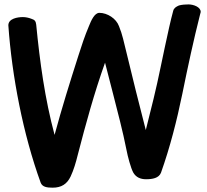

<svg xmlns="http://www.w3.org/2000/svg" viewBox="-20 -828 959 888"><path d="M232.4 -204.1C187.5 -371.1 164.1 -543 147.5 -713.9C145.5 -730.5 140.6 -736.3 125 -741.2C112.3 -746.1 98.6 -749 85.9 -749C61.5 -749 18.6 -742.2 18.6 -710.9C35.2 -474.6 86.9 -207 168 16.6C175.8 37.1 197.3 40 223.6 40C263.7 40 290 23.4 306.6 -11.7C321.3 -43 331.1 -77.1 339.8 -112.3C377 -255.9 416 -398.4 465.8 -538.1C477.5 -491.2 490.2 -444.3 502 -397.5C524.4 -309.6 547.9 -221.7 565.4 -132.8C570.3 -106.4 585 -49.8 596.7 -29.3C609.4 -7.8 629.9 1 655.3 1C684.6 1 714.8 -3.9 724.6 -29.3C766.6 -147.5 797.9 -270.5 823.2 -393.6C848.6 -518.6 875 -641.6 906.2 -764.6C907.2 -766.6 908.2 -771.5 908.2 -773.4C908.2 -794.9 876 -807.6 851.6 -807.6C838.9 -807.6 821.3 -806.6 807.6 -802.7C793.9 -796.9 784.2 -790 781.2 -778.3C774.4 -753.9 768.6 -728.5 762.7 -703.1C749 -640.6 735.4 -579.1 722.7 -516.6C703.1 -419.9 678.7 -322.3 654.3 -226.6C623 -347.7 592.8 -468.8 563.5 -590.8C553.7 -629.9 545.9 -669.9 530.3 -707C517.6 -742.2 476.6 -768.6 439.5 -768.6C417 -768.6 401.4 -732.4 391.6 -708C372.1 -662.1 357.4 -617.2 342.8 -571.3C303.7 -449.2 265.6 -327.1 232.4 -204.1Z"/></svg>

Font: ChillSide Comic
Style: Regular
Weight: 400
Designer: Koroletov, Abay Emes
Version: Version 1.000